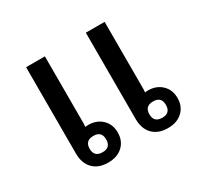

<svg xmlns="http://www.w3.org/2000/svg" viewBox="-116 -648 826 796"><g transform="rotate(-30 297.5 -249.5)"><path d="M191 7Q145 7 119 -19.5Q93 -46 93 -93V-506H183V-183Q183 -176 182 -169Q189 -170 196 -170Q236 -170 261.5 -145.5Q287 -121 287 -82Q287 -42 261 -17.5Q235 7 191 7ZM192 -42Q231 -42 231 -81Q231 -120 192 -120Q152 -120 152 -81Q152 -42 192 -42ZM477 7Q431 7 405 -19.5Q379 -46 379 -93V-506H469V-183Q469 -176 468 -169Q475 -170 482 -170Q522 -170 547.5 -145.5Q573 -121 573 -82Q573 -42 547 -17.5Q521 7 477 7ZM478 -42Q517 -42 517 -81Q517 -120 478 -120Q438 -120 438 -81Q438 -42 478 -42Z"/></g></svg>

Font: Noto Sans Thai Looped UI
Style: Regular
Weight: 400
Designer: Cadson Demak Team
Foundry: Cadson Demak Co., Ltd.
Version: Version 1.000